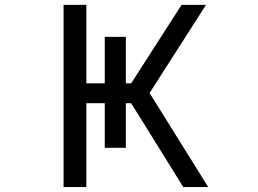

<svg xmlns="http://www.w3.org/2000/svg" viewBox="-20 -752 1040 774"><path d="M236.3 -732.4H328.1V-416H402.3V-603.5H487.3V-416H508.8L711.9 -732.4H810.5L583 -377L819.3 2H718.8L508.8 -335.9H487.3V-156.2H402.3V-335.9H328.1V2H236.3Z"/></svg>

Font: GenEi Gothic M Regular
Style: Regular
Weight: 400
Designer: o_tamon (Modified); [Source Han Sans]
Ryoko NISHIZUKA  (kana & ideographs); Paul D. Hunt (Latin, Greek & Cyrillic); Wenl
Version: Version 1.1a;Original Version 1.004